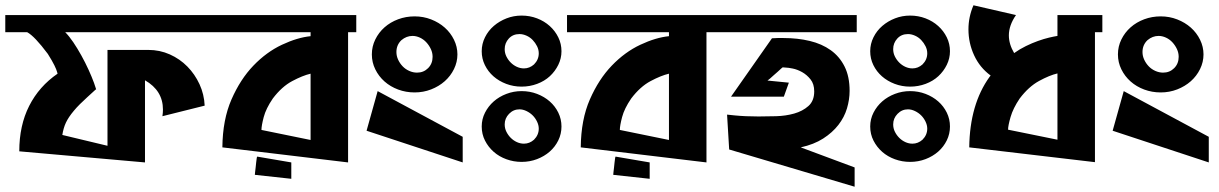

<svg xmlns="http://www.w3.org/2000/svg" viewBox="-22 -614 4617 727"><path d="M753 -214 593 -174Q594 -181 594.5 -187Q595 -193 595 -199Q595 -271 527 -310V1L51 -41Q51 -139 88.5 -213Q126 -287 196 -335L194 -342Q192 -350 184 -366.5Q176 -383 159 -410Q109 -477 81 -492H-2V-557H771V-492H225Q240 -477 255.5 -454Q271 -431 286 -404Q301 -377 313.5 -349.5Q326 -322 334 -300L342 -276Q341 -276 331.5 -267Q322 -258 308.5 -246Q295 -234 281 -220Q267 -206 258 -195Q237 -170 227.5 -149.5Q218 -129 214 -103L385 -62V-425H539Q583 -425 621 -408Q659 -391 687.5 -362Q716 -333 733.5 -295Q751 -257 753 -214Z M1327 -492H1296V1L820 -56Q821 -161 854.5 -237.5Q888 -314 937.5 -365.5Q987 -417 1045.5 -444.5Q1104 -472 1154 -477V-492H768V-557H1327ZM1154 -84V-335Q1124 -328 1084.5 -307Q1045 -286 1011 -241Q985 -203 976.5 -170.5Q968 -138 968 -122ZM1081 1V63L943 48L944 37Q945 30 946 20Q947 10 948 1Q949 -8 950 -14.5Q951 -21 952 -21Z M1386 -408Q1386 -438 1399 -464.5Q1412 -491 1434 -510.5Q1456 -530 1485.5 -541Q1515 -552 1548 -552Q1581 -552 1610.5 -540.5Q1640 -529 1662 -509.5Q1684 -490 1697 -463.5Q1710 -437 1710 -408Q1710 -379 1697 -352.5Q1684 -326 1662 -306.5Q1640 -287 1610.5 -275.5Q1581 -264 1548 -264Q1515 -264 1485.5 -275Q1456 -286 1434 -305.5Q1412 -325 1399 -351.5Q1386 -378 1386 -408ZM1498 -462Q1479 -444 1479 -417Q1479 -402 1485.5 -388Q1492 -374 1502.5 -363Q1513 -352 1527.5 -345.5Q1542 -339 1557 -339Q1582 -339 1599 -356Q1616 -373 1616 -399Q1616 -414 1609.5 -428Q1603 -442 1592.5 -453.5Q1582 -465 1568 -471.5Q1554 -478 1540 -478Q1517 -478 1498 -462ZM1730 -96V1L1366 -119L1408 -269Z M1953 -555Q1984 -555 2011.5 -544.5Q2039 -534 2059.5 -515.5Q2080 -497 2092 -472.5Q2104 -448 2104 -420Q2104 -393 2092 -368.5Q2080 -344 2060 -325.5Q2040 -307 2012 -296.5Q1984 -286 1953 -286Q1922 -286 1894.5 -296.5Q1867 -307 1846.5 -325Q1826 -343 1814 -367.5Q1802 -392 1802 -420Q1802 -448 1814.5 -473Q1827 -498 1848 -516Q1869 -534 1896 -544.5Q1923 -555 1953 -555ZM2000 -370Q2018 -388 2018 -412Q2018 -426 2011.5 -439Q2005 -452 1995 -462.5Q1985 -473 1971.5 -479Q1958 -485 1945 -485Q1920 -485 1904.5 -468Q1889 -451 1889 -428Q1889 -413 1895.5 -400Q1902 -387 1912 -377Q1922 -367 1935 -361Q1948 -355 1962 -355Q1983 -355 2000 -370ZM1953 -269Q1984 -269 2011.5 -258.5Q2039 -248 2059.5 -230Q2080 -212 2092 -187.5Q2104 -163 2104 -135Q2104 -107 2092 -82.5Q2080 -58 2059.5 -40Q2039 -22 2011.5 -11.5Q1984 -1 1953 -1Q1923 -1 1895.5 -11Q1868 -21 1847.5 -39Q1827 -57 1814.5 -81.5Q1802 -106 1802 -135Q1802 -163 1814.5 -187.5Q1827 -212 1847.5 -230Q1868 -248 1895.5 -258.5Q1923 -269 1953 -269ZM2000 -85Q2018 -103 2018 -127Q2018 -140 2011.5 -153.5Q2005 -167 1995 -177Q1985 -187 1971.5 -193.5Q1958 -200 1945 -200Q1922 -200 1905.5 -183Q1889 -166 1889 -143Q1889 -128 1895.5 -115Q1902 -102 1912 -92Q1922 -82 1935 -76Q1948 -70 1962 -70Q1983 -70 2000 -85Z M2684 -492H2653V1L2177 -56Q2178 -161 2211.5 -237.5Q2245 -314 2294.5 -365.5Q2344 -417 2402.5 -444.5Q2461 -472 2511 -477V-492H2125V-557H2684ZM2511 -84V-335Q2481 -328 2441.5 -307Q2402 -286 2368 -241Q2342 -203 2333.5 -170.5Q2325 -138 2325 -122ZM2438 1V63L2300 48L2301 37Q2302 30 2303 20Q2304 10 2305 1Q2306 -8 2307 -14.5Q2308 -21 2309 -21Z M3214 20V93L2739 -48L2731 -180L2760 -177Q2780 -175 2803 -174Q2826 -173 2850 -173Q2880 -173 2916.5 -174Q2953 -175 2985 -184Q3017 -193 3039 -212.5Q3061 -232 3061 -268Q3061 -296 3047 -313.5Q3033 -331 3015 -341Q2997 -351 2979.5 -354.5Q2962 -358 2954 -358L2942 -359Q2941 -359 2936 -354.5Q2931 -350 2923.5 -343Q2916 -336 2907.5 -329Q2899 -322 2893 -316L2884 -309L2965 -301L2946 -248H2746L2901 -469L2922 -470H2945Q2998 -470 3044 -459Q3090 -448 3123.5 -424Q3157 -400 3176 -362Q3195 -324 3195 -270Q3195 -237 3185 -203.5Q3175 -170 3152.5 -141Q3130 -112 3095 -89.5Q3060 -67 3010 -56ZM3222 -557V-492H2680V-557Z M3424 -555Q3455 -555 3482.5 -544.5Q3510 -534 3530.5 -515.5Q3551 -497 3563 -472.5Q3575 -448 3575 -420Q3575 -393 3563 -368.5Q3551 -344 3531 -325.5Q3511 -307 3483 -296.5Q3455 -286 3424 -286Q3393 -286 3365.5 -296.5Q3338 -307 3317.5 -325Q3297 -343 3285 -367.5Q3273 -392 3273 -420Q3273 -448 3285.5 -473Q3298 -498 3319 -516Q3340 -534 3367 -544.5Q3394 -555 3424 -555ZM3471 -370Q3489 -388 3489 -412Q3489 -426 3482.5 -439Q3476 -452 3466 -462.5Q3456 -473 3442.5 -479Q3429 -485 3416 -485Q3391 -485 3375.5 -468Q3360 -451 3360 -428Q3360 -413 3366.5 -400Q3373 -387 3383 -377Q3393 -367 3406 -361Q3419 -355 3433 -355Q3454 -355 3471 -370ZM3424 -269Q3455 -269 3482.5 -258.5Q3510 -248 3530.5 -230Q3551 -212 3563 -187.5Q3575 -163 3575 -135Q3575 -107 3563 -82.5Q3551 -58 3530.5 -40Q3510 -22 3482.5 -11.5Q3455 -1 3424 -1Q3394 -1 3366.5 -11Q3339 -21 3318.5 -39Q3298 -57 3285.5 -81.5Q3273 -106 3273 -135Q3273 -163 3285.5 -187.5Q3298 -212 3318.5 -230Q3339 -248 3366.5 -258.5Q3394 -269 3424 -269ZM3471 -85Q3489 -103 3489 -127Q3489 -140 3482.5 -153.5Q3476 -167 3466 -177Q3456 -187 3442.5 -193.5Q3429 -200 3416 -200Q3393 -200 3376.5 -183Q3360 -166 3360 -143Q3360 -128 3366.5 -115Q3373 -102 3383 -92Q3393 -82 3406 -76Q3419 -70 3433 -70Q3454 -70 3471 -85Z M3982 -85V-336Q3952 -329 3912.5 -307.5Q3873 -286 3839 -241Q3814 -204 3804.5 -171Q3795 -138 3795 -123ZM3818 -413Q3839 -428 3862.5 -439.5Q3886 -451 3908.5 -459Q3931 -467 3950 -471.5Q3969 -476 3982 -478V-557H4152V-492H4124V0L3648 -56Q3650 -219 3725 -323L3729 -328Q3688 -358 3666.5 -404.5Q3645 -451 3645 -503Q3645 -550 3664 -594L3825 -557Q3798 -518 3798 -480Q3798 -447 3818 -413Z M4211 -408Q4211 -438 4224 -464.5Q4237 -491 4259 -510.5Q4281 -530 4310.5 -541Q4340 -552 4373 -552Q4406 -552 4435.5 -540.5Q4465 -529 4487 -509.5Q4509 -490 4522 -463.5Q4535 -437 4535 -408Q4535 -379 4522 -352.5Q4509 -326 4487 -306.5Q4465 -287 4435.5 -275.5Q4406 -264 4373 -264Q4340 -264 4310.5 -275Q4281 -286 4259 -305.5Q4237 -325 4224 -351.5Q4211 -378 4211 -408ZM4323 -462Q4304 -444 4304 -417Q4304 -402 4310.5 -388Q4317 -374 4327.5 -363Q4338 -352 4352.5 -345.5Q4367 -339 4382 -339Q4407 -339 4424 -356Q4441 -373 4441 -399Q4441 -414 4434.5 -428Q4428 -442 4417.5 -453.5Q4407 -465 4393 -471.5Q4379 -478 4365 -478Q4342 -478 4323 -462ZM4555 -96V1L4191 -119L4233 -269Z"/></svg>

Font: Shorif Bongobondhu ANSI V1
Style: Regular
Weight: 400
Designer: Shorif Uddin Shishir, Shorif art & Design, e-mail : shorifart@gmail.com, facebook : Shorif2001
Foundry: Lipighor Font Foundry
Version: Designed by Shorif Uddin Shishir | Developed by Niladri Shek